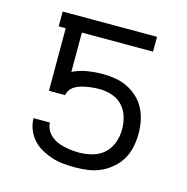

<svg xmlns="http://www.w3.org/2000/svg" viewBox="-84 -600 669 688"><g transform="rotate(15 250.0 -256.0)"><path d="M252 8Q231 8 209.5 6Q188 4 167.5 -2.5Q147 -9 128 -19.5Q109 -30 94.5 -46Q80 -62 72 -82.5Q64 -103 64 -124H125Q125 -110 131.5 -97.5Q138 -85 148.5 -76Q159 -67 171.5 -61.5Q184 -56 197.5 -53Q211 -50 225 -48.5Q239 -47 252 -47Q277 -47 302 -53.5Q327 -60 345.5 -77Q364 -94 372.5 -118Q381 -142 381 -167Q381 -191 374 -214Q367 -237 351 -254Q335 -271 312 -278.5Q289 -286 265 -286Q254 -286 242.5 -285Q231 -284 220 -282Q209 -280 198.5 -277Q188 -274 178 -268.5Q168 -263 161 -254Q154 -245 152 -233H92V-465H66V-520H416V-465H152V-319Q178 -332 207 -336.5Q236 -341 265 -341Q288 -341 311.5 -337Q335 -333 356 -322.5Q377 -312 394.5 -295.5Q412 -279 422.5 -258Q433 -237 437.5 -214Q442 -191 442 -167Q442 -143 437 -118.5Q432 -94 420 -73Q408 -52 389 -35.5Q370 -19 348 -9Q326 1 301.5 4.5Q277 8 252 8Z"/></g></svg>

Font: Iosevka Fixed Light
Style: Regular
Weight: 300
Monospace: yes
Designer: Belleve Invis
Foundry: Belleve Invis
Version: Version 32.3.0